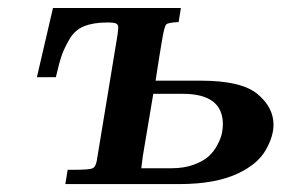

<svg xmlns="http://www.w3.org/2000/svg" viewBox="-20 -465 727 485"><path d="M73.2 -270 113.8 -444.8H437L431.2 -409.2Q404.3 -408.2 399.7 -403.1Q395 -397.9 389.2 -362.8Q383.3 -328.6 373 -261.2H487.8Q589.8 -261.2 630.4 -227.5Q670.9 -193.8 670.9 -149.9Q670.9 -120.1 650.9 -85.4Q630.9 -50.8 583 -27.8Q525.9 0 433.1 0H145L150.9 -36.1H167Q206.1 -36.1 214.1 -40Q222.2 -43.9 225.1 -62Q225.1 -65.9 226.1 -68.8L276.9 -377Q278.8 -393.1 278.8 -395Q278.8 -402.8 273.4 -405.5Q268.1 -408.2 251 -408.2Q215.8 -408.2 192.4 -398.7Q168.9 -389.2 155.5 -366Q142.1 -342.8 136 -325.4Q129.9 -308.1 121.1 -270ZM336.9 -40H413.1Q445.3 -40 469.7 -49.1Q494.1 -58.1 507.6 -70.6Q521 -83 529.5 -99.6Q538.1 -116.2 540.5 -128.2Q543 -140.1 543 -150.9Q543 -228 441.9 -228H367.2L340.8 -70.8Z"/></svg>

Font: CMU Serif Extra
Style: BoldSlanted
Weight: 700
Italic angle: -9.46001°
Version: Version 0.7.0